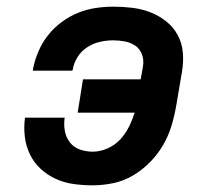

<svg xmlns="http://www.w3.org/2000/svg" viewBox="-20 -548 640 576"><path d="M258 8Q229 8 200.5 4Q172 0 147 -11.5Q122 -23 102 -41.5Q82 -60 70 -84.5Q58 -109 54.5 -137.5Q51 -166 55 -195H174Q171 -175 174.5 -155.5Q178 -136 189.5 -121Q201 -106 219.5 -99.5Q238 -93 258 -93Q280 -93 302 -102.5Q324 -112 340 -129Q356 -146 366.5 -167Q377 -188 384 -210H213L229 -310H402L409 -349Q412 -368 406 -384.5Q400 -401 386.5 -410.5Q373 -420 355.5 -423.5Q338 -427 320 -427Q300 -427 280 -422.5Q260 -418 242 -406.5Q224 -395 212.5 -376.5Q201 -358 198 -338Q197 -338 197 -337.5Q197 -337 197 -336H78Q79 -337 79 -338.5Q79 -340 79 -341Q84 -367 95 -393Q106 -419 123.5 -441.5Q141 -464 164.5 -481.5Q188 -499 214 -509.5Q240 -520 267 -524Q294 -528 320 -528Q349 -528 377.5 -524.5Q406 -521 431.5 -511Q457 -501 478.5 -484Q500 -467 513 -443Q526 -419 528.5 -390.5Q531 -362 526 -333L509 -233Q504 -203 495 -172.5Q486 -142 470 -114Q454 -86 430.5 -62Q407 -38 379 -21.5Q351 -5 319.5 1.5Q288 8 258 8Z"/></svg>

Font: Iosevka SS04 Extended
Style: Bold Italic
Weight: 700
Width: 7
Italic angle: -9°
Monospace: yes
Designer: Belleve Invis
Foundry: Belleve Invis
Version: Version 19.0.0; ttfautohint (v1.8.4)